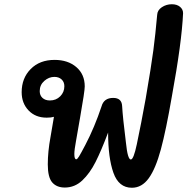

<svg xmlns="http://www.w3.org/2000/svg" viewBox="-20 -890 882 904"><path d="M842 -828Q836 -691 789 -435Q762 -278 737.5 -187Q713 -96 680.5 -51Q648 -6 601 -6Q539 -6 514 -76.5Q489 -147 489 -266Q457 -181 430 -127.5Q403 -74 367.5 -40.5Q332 -7 285 -7Q247 -7 226 -31Q205 -55 205 -116Q205 -176 218 -246L234 -340Q221 -336 200 -336Q147 -336 114.5 -370Q82 -404 82 -456Q82 -522 124.5 -565Q167 -608 237 -608Q300 -608 339.5 -574Q379 -540 379 -483Q379 -461 357 -336L338 -227Q330 -184 330 -165Q330 -140 339 -140Q344 -140 352.5 -154Q361 -168 382 -208Q425 -290 458 -389Q469 -429 513 -429Q553 -429 555 -391Q558 -337 573 -218Q581 -139 596 -139Q609 -139 624 -210Q645 -309 666 -426Q692 -577 702 -653Q712 -729 720 -820Q721 -842 742 -856Q763 -870 789 -870Q813 -870 827.5 -858Q842 -846 842 -828ZM215 -417Q244 -417 263.5 -436.5Q283 -456 283 -484Q283 -504 270 -516Q257 -528 236 -528Q210 -528 188.5 -509Q167 -490 167 -461Q167 -441 180 -429Q193 -417 215 -417Z"/></svg>

Font: Mali SemiBold
Style: Italic
Weight: 600
Italic angle: -10°
Version: Version 1.000; ttfautohint (v1.6)